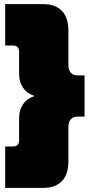

<svg xmlns="http://www.w3.org/2000/svg" viewBox="-20 -807 427 924"><path d="M5 -102H40Q57 -102 64.5 -109.5Q72 -117 72 -133V-238Q72 -278 90.5 -305Q109 -332 144 -344V-346Q109 -358 90.5 -385Q72 -412 72 -452V-557Q72 -573 64.5 -580.5Q57 -588 40 -588H5V-787H191Q246 -787 277.5 -755Q309 -723 309 -659V-492Q309 -471 320.5 -457.5Q332 -444 353 -444H387V-246H353Q332 -246 320.5 -232.5Q309 -219 309 -198V-31Q309 33 277.5 65Q246 97 191 97H5Z"/></svg>

Font: Prompt Black
Style: Regular
Weight: 900
Designer: Katatrad Team
Foundry: CadsonDemak
Version: Version 1.000